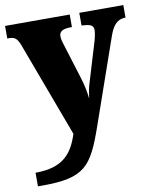

<svg xmlns="http://www.w3.org/2000/svg" viewBox="-88 -602 726 889"><g transform="rotate(-10 275.0 -157.0)"><path d="M18 158V222H39C239 222 274 174 336 -3L477 -407C494 -455 516 -476 549 -477H553V-536H346V-477L350 -476C387 -474 402 -469 402 -444C402 -430 395 -401 391 -389L336 -207C330 -189 326 -166 322 -137C320 -161 313 -201 300 -241L251 -399C246 -414 241 -430 241 -444C241 -465 255 -477 296 -477H301V-536H-3V-477H2C30 -477 43 -471 57 -432L222 11C194 97 151 158 18 158Z"/></g></svg>

Font: Noto Serif Tamil SemiCondensed Black
Style: Regular
Weight: 900
Width: 4
Designer: Indian Type Foundry, Tom Grace, and the Monotype Design Team
Foundry: Monotype Imaging Inc.
Version: Version 2.004